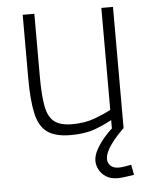

<svg xmlns="http://www.w3.org/2000/svg" viewBox="-51 -543 624 788"><g transform="rotate(-5 260.5 -149.0)"><path d="M403 202Q373 202 354 189.5Q335 177 326 159Q317 141 317 124Q317 102 330 78Q343 54 362 31.5Q381 9 400 -7L443 0Q421 21 403 43Q385 65 375 84.5Q365 104 365 120Q365 136 376.5 147.5Q388 159 410 159Q421 159 436 156.5Q451 154 462 152L470 194Q456 196 436.5 199Q417 202 403 202ZM226 9Q163 9 129.5 -15Q96 -39 84 -94Q72 -149 72 -240V-500H120V-241Q120 -164 128.5 -119Q137 -74 162 -54.5Q187 -35 236 -35Q288 -35 329.5 -50.5Q371 -66 396 -80V-500H444V0H396V-38Q368 -22 327 -6.5Q286 9 226 9Z"/></g></svg>

Font: Cairo Play Light
Style: Regular
Weight: 300
Version: Version 3.119